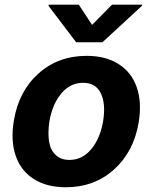

<svg xmlns="http://www.w3.org/2000/svg" viewBox="-20 -792 654 823"><path d="M262.1 10.7Q180 10.7 124.5 -24.9Q68.9 -60.4 47.1 -124.6Q25.2 -188.9 39.1 -273.1Q59.3 -399.5 144 -476Q228.7 -552.6 351.6 -552.6Q433.6 -552.6 489 -517Q544.4 -481.5 566.4 -417.3Q588.4 -353 574.6 -268.5Q554 -142.4 469.3 -65.9Q384.6 10.7 262.1 10.7ZM277.3 -106.5Q333.1 -106.5 371.4 -152.9Q409.8 -199.2 422.2 -273.8Q433.9 -347.3 412.1 -392.2Q390.3 -437.1 336.3 -437.1Q280.5 -437.1 242 -390.4Q203.5 -343.8 191.4 -269.2Q184.7 -221.6 190.3 -185.4Q196 -149.1 218.6 -127.8Q241.1 -106.5 277.3 -106.5ZM317.8 -772 374.6 -685.4 460.2 -772H589.1L588.4 -767L419 -610.8H306.5L187.9 -767L188.6 -772Z"/></svg>

Font: Karasuma Gothic
Style: Bold Italic
Weight: 700
Italic angle: 9.39998°
Designer: Rasmus Andersson / Ryoko Nishizuka
Foundry: Genbu
Version: Version 1.00